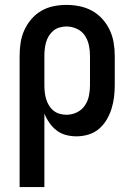

<svg xmlns="http://www.w3.org/2000/svg" viewBox="-20 -548 540 783"><path d="M60 215V-320Q60 -347 64 -373.5Q68 -400 79 -424.5Q90 -449 107.5 -469.5Q125 -490 148 -503.5Q171 -517 197.5 -522.5Q224 -528 251 -528Q278 -528 305 -522.5Q332 -517 355.5 -504Q379 -491 397.5 -470.5Q416 -450 427.5 -425.5Q439 -401 443.5 -374Q448 -347 448 -320V-200Q448 -176 445 -151.5Q442 -127 434.5 -103.5Q427 -80 414.5 -59Q402 -38 383 -22Q364 -6 340 1Q316 8 292 8Q270 8 249 2.5Q228 -3 211 -16Q194 -29 181.5 -47Q169 -65 161 -85V215ZM251 -80Q273 -80 293 -89.5Q313 -99 325.5 -117Q338 -135 342.5 -156.5Q347 -178 347 -200V-320Q347 -342 342.5 -363.5Q338 -385 326 -403Q314 -421 293.5 -430.5Q273 -440 251 -440Q237 -440 223 -436Q209 -432 198 -423Q187 -414 179.5 -402Q172 -390 168 -376Q164 -362 162.5 -348Q161 -334 161 -320V-200Q161 -186 162.5 -172Q164 -158 168 -144.5Q172 -131 179.5 -118.5Q187 -106 198 -97Q209 -88 223 -84Q237 -80 251 -80Z"/></svg>

Font: Iosevka SS04 Semibold
Style: Regular
Weight: 600
Monospace: yes
Designer: Belleve Invis
Foundry: Belleve Invis
Version: Version 19.0.0; ttfautohint (v1.8.4)